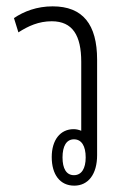

<svg xmlns="http://www.w3.org/2000/svg" viewBox="-20 -579 395 605"><path d="M286 -391C286 -502 241 -559 146 -559C96 -559 55 -543 24 -522L38 -477C69 -497 102 -512 143 -512C209 -512 236 -467 236 -384V-167C228 -170 221 -172 212 -172C170 -172 143 -138 143 -84C143 -29 169 6 214 6C258 6 286 -30 286 -90ZM213 -140C237 -140 250 -119 250 -83C250 -48 237 -27 213 -27C189 -27 177 -48 177 -83C177 -118 189 -140 213 -140Z"/></svg>

Font: Noto Sans Thai Looped ExtraCondensed Light
Style: Regular
Weight: 300
Width: 2
Designer: Sasikarn Vongin, Ben Mitchell
Foundry: The Fontpad Ltd
Version: Version 1.001